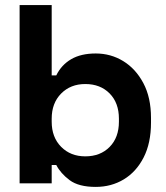

<svg xmlns="http://www.w3.org/2000/svg" viewBox="-20 -720 652 754"><path d="M356 14Q289 14 253.5 -12.5Q218 -39 201 -72H183V0H57V-700H183V-424H201Q221 -465 259.5 -487.5Q298 -510 356 -510Q415 -510 464 -480Q513 -450 543 -393.5Q573 -337 573 -257V-239Q573 -158 544 -101.5Q515 -45 466 -15.5Q417 14 356 14ZM315 -106Q374 -106 410.5 -143Q447 -180 447 -242V-254Q447 -316 410.5 -353Q374 -390 315 -390Q257 -390 220 -352.5Q183 -315 183 -254V-242Q183 -181 220 -143.5Q257 -106 315 -106Z"/></svg>

Font: Space Mono
Style: Bold
Weight: 700
Monospace: yes
Designer: Colophon Foundry + Benjamin Critton
Foundry: Colophon Foundry & Benjamin Critton
Version: Version 1.003; ttfautohint (v1.8.4.7-5d5b)